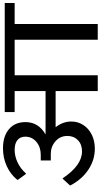

<svg xmlns="http://www.w3.org/2000/svg" viewBox="293 -984 690 1317"><g transform="rotate(-90 638.5 -325.0)"><path d="M1277 -570H1133V0H1025V-570H781V0H673V-289H425Q464 -239 464 -181Q464 -136 440 -99Q416 -62 373.5 -41Q331 -20 278 -20Q200 -20 133.5 -64.5Q67 -109 26 -187V-191L71 -240H75Q163 -108 259 -108Q307 -108 336 -136Q365 -164 365 -208Q365 -258 328.5 -290Q292 -322 242 -322H197V-391H236Q289 -391 324.5 -421Q360 -451 360 -497Q360 -532 336.5 -551Q313 -570 270 -570Q226 -570 183.5 -550Q141 -530 108 -493H104L64 -548V-552Q101 -598 157.5 -624Q214 -650 280 -650Q363 -650 411.5 -609Q460 -568 460 -496Q460 -406 375 -358H673V-570H529V-638H1277Z"/></g></svg>

Font: Amiko SemiBold
Style: Regular
Weight: 600
Designer: Pablo Impallari, Rodrigo Fuenzalida, Andres Torresi
Foundry: Impallari Type
Version: Version 1.001; ttfautohint (v1.3)